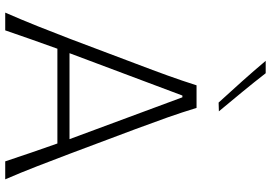

<svg xmlns="http://www.w3.org/2000/svg" viewBox="-171 -866 1037 735"><g transform="rotate(90 347.5 -498.5)"><path d="M28.3 0Q54.2 -59.1 80.3 -124.3Q106.4 -189.5 128.9 -248.5L223.6 -499.5Q249.5 -567.4 269.3 -622.3Q289.1 -677.2 306.6 -732.4H393.1Q410.2 -676.3 429.4 -621.8Q448.7 -567.4 474.1 -499L568.4 -247.6Q591.3 -187 616.2 -122.8Q641.1 -58.6 666.5 0H597.7Q581.5 -48.3 564.2 -99.6Q546.9 -150.9 529.3 -199.7H166.5Q148.4 -149.9 130.6 -99.1Q112.8 -48.3 96.2 0ZM512.7 -246.1 352.5 -678.2H345.7L183.6 -246.1ZM372.6 -816.9Q331.5 -861.8 291.5 -906.5Q251.5 -951.2 212.9 -997.1H260.3Q294.9 -952.6 331.8 -907.7Q368.7 -862.8 406.2 -817.9Z"/></g></svg>

Font: Pinar-DS2-FD Light
Style: Regular
Weight: 300
Designer: Amin Abedi
Version: Version 2.000